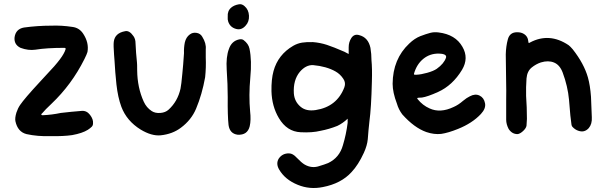

<svg xmlns="http://www.w3.org/2000/svg" viewBox="-20 -634 2953 935"><path d="M378 -94Q402 -96 418.5 -74.5Q435 -53 433 -33Q433 -23 426.5 -16.5Q420 -10 408 -2Q381 15 331 24Q289 30 228 29Q162 31 109 19Q66 8 55 -44Q52 -60 60 -86Q67 -107 78 -123Q89 -139 112 -166Q135 -193 179.5 -241Q224 -289 244 -311Q277 -349 289 -371Q296 -383 299 -393Q302 -401 293 -401Q208 -401 152 -392Q118 -387 80 -401Q47 -417 51 -453Q57 -493 97 -500Q163 -509 229 -509Q279 -511 332 -503Q366 -499 385 -470Q414 -426 406 -381Q403 -370 391 -346Q329 -222 231 -129Q199 -99 186 -83Q181 -80 181 -75Q184 -72 190 -73Q234 -75 276 -84Q327 -90 378 -94Z M965 -455Q985 -423 982 -394Q982 -392 982 -354Q984 -306 979 -258Q964 -174 935 -105Q912 -50 861 -12Q820 19 762 25Q718 29 665 -3Q597 -45 571 -114Q554 -160 547 -223Q541 -278 537 -349Q539 -321 535.5 -367Q532 -413 534 -430Q539 -473 589 -482Q610 -487 630 -458Q640 -444 640 -423Q642 -376 647 -330Q648 -324 648 -291Q649 -207 680 -139Q693 -110 719 -93Q736 -82 761 -84Q786 -86 801 -100Q845 -140 859 -202Q863 -221 868 -276Q872 -314 876 -375Q875 -402 880 -427Q886 -453 904 -466Q918 -477 937 -474Q956 -471 965 -455Z M1199 -257Q1191 -168 1198 -92Q1203 -49 1196 -19Q1185 25 1137 22Q1099 17 1093 -25Q1088 -70 1089 -161Q1089 -221 1084 -295Q1080 -357 1095 -396Q1108 -434 1144 -442Q1158 -445 1166 -439Q1190 -421 1195 -397Q1207 -339 1199 -257ZM1091 -530Q1088 -538 1089 -553Q1087 -581 1106 -597Q1120 -609 1143 -613Q1158 -616 1171 -604Q1191 -587 1192.5 -557.5Q1194 -528 1176 -509Q1156 -486 1130 -493Q1100 -501 1091 -530Z M1789 -341Q1793 -301 1791 -236Q1788 -109 1779 -43Q1774 1 1771 44Q1768 75 1752 110Q1725 169 1692 204Q1641 260 1552 277Q1488 290 1430 266Q1368 241 1339 191Q1323 163 1337 139Q1355 112 1388 113Q1406 113 1425 134Q1448 158 1463 167Q1499 188 1537 174Q1558 168 1578 160Q1633 134 1650 73Q1666 20 1673 -36Q1673 -37 1673 -56Q1650 -34 1623 -21Q1583 -5 1541 3Q1500 13 1444 10Q1377 7 1338 -59Q1304 -116 1302 -190Q1301 -248 1312 -288Q1334 -368 1408 -411Q1429 -423 1451.5 -426.5Q1474 -430 1504 -429Q1540 -426 1572 -415.5Q1604 -405 1657 -382Q1658 -382 1678 -371Q1678 -402 1678 -404Q1678 -429 1691 -449Q1705 -470 1729 -463Q1773 -452 1784 -401Q1789 -371 1789 -341ZM1657 -209Q1665 -231 1652 -250Q1637 -273 1614 -286Q1570 -311 1504 -317Q1469 -318 1440 -284Q1407 -244 1411 -179Q1414 -139 1444 -114Q1471 -91 1517 -98Q1621 -114 1657 -209Z M2342 -131Q2347 -106 2322 -79Q2280 -34 2210 -6Q2163 13 2129 18Q2094 22 2056 9Q1997 -12 1939 -77Q1921 -101 1913 -129Q1892 -184 1892 -226Q1893 -347 1973 -422Q1999 -447 2027 -458Q2056 -469 2075.5 -474Q2095 -479 2116 -476Q2198 -466 2232 -406Q2264 -351 2230 -294Q2184 -218 2113 -186Q2062 -163 2035 -159Q2036 -159 2017 -158Q2012 -157 2012 -156Q2011 -155 2014 -151Q2038 -121 2072 -106Q2124 -82 2189 -113Q2212 -123 2235 -143Q2253 -158 2268 -165Q2294 -179 2315.5 -168.5Q2337 -158 2342 -131ZM2001 -270Q2001 -270 2008 -270Q2030 -271 2060.5 -279.5Q2091 -288 2107 -299Q2142 -324 2152 -353Q2155 -363 2145 -368Q2134 -373 2118 -373Q2074 -374 2041.5 -347.5Q2009 -321 1996 -275Q1995 -270 2001 -270Z M2862 -63Q2864 -30 2847 -10Q2826 13 2797 3Q2781 -2 2768 -16Q2764 -20 2763 -27Q2758 -56 2751 -148Q2745 -214 2720 -281Q2706 -318 2678 -329.5Q2650 -341 2614 -330Q2590 -322 2569 -305Q2547 -287 2544 -252Q2541 -210 2542 -167Q2546 -111 2546 -55Q2545 -35 2544 -22Q2542 -10 2528.5 3Q2515 16 2502 19Q2474 20 2457 -6Q2445 -29 2445 -51Q2445 -60 2445 -150Q2446 -182 2444.5 -256Q2443 -330 2443 -369Q2444 -409 2453 -442Q2462 -477 2498 -477Q2517 -477 2529 -470Q2551 -458 2553 -431Q2553 -421 2561 -427Q2655 -477 2749 -414Q2757 -408 2769 -394Q2824 -324 2843 -257Q2854 -218 2858 -163Q2860 -113 2862 -63Z"/></svg>

Font: LXGW WenKai & Jojoba
Style: Regular
Weight: 400
Designer: LXGW / Fontworks Inc.
Foundry: LXGW / Fontworks Inc.
Version: Version 1.501;January 22, 2025;FontCreator 15.0.0.2927 64-bi